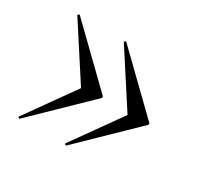

<svg xmlns="http://www.w3.org/2000/svg" viewBox="-101 -557 731 698"><g transform="rotate(30 264.0 -208.0)"><path d="M50 11.3 43.5 6.5 188.7 -197.6 43.5 -421.8 50.8 -426.6 272.6 -211.3V-204.8ZM245.2 11.3 238.7 6.5 383.9 -197.6 238.7 -421.8 246 -426.6 467.7 -211.3V-204.8Z"/></g></svg>

Font: Playfair 144pt
Style: Regular
Weight: 400
Designer: Claus Eggers Sørensen
Foundry: Claus Eggers Sørensen
Version: Version 2.001;gftools[0.9.30]